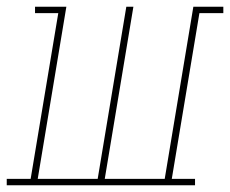

<svg xmlns="http://www.w3.org/2000/svg" viewBox="-54 -550 683 570"><path d="M-34 0V-19H37L119 -511H50V-530H143L58 -19H236L321 -530H342L257 -19H435L520 -530H609V-511H538L456 -19H525V0Z"/></svg>

Font: Iosevka Curly Slab ThExObl
Style: Regular
Weight: 100
Width: 7
Italic angle: -9°
Monospace: yes
Designer: Belleve Invis
Foundry: Belleve Invis
Version: Version 11.1.0; ttfautohint (v1.8.3)